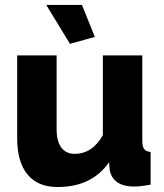

<svg xmlns="http://www.w3.org/2000/svg" viewBox="-20 -750 667 780"><path d="M168 -730H313L365.2 -600.1L264.2 -571.8ZM49.8 -189V-524.9H210V-224.1Q210 -176.3 229 -150.6Q248 -125 283.2 -125Q355.5 -125 397.9 -201.2V-524.9H558.1V-178.2Q558.1 -154.3 565.7 -144.3Q573.2 -134.3 591.8 -132.8V0Q552.2 7.8 523.9 7.8Q481.9 7.8 456.8 -9.5Q431.6 -26.9 425.8 -59.1L422.9 -90.8Q353 9.8 213.9 9.8Q133.8 9.8 91.8 -41Q49.8 -91.8 49.8 -189Z"/></svg>

Font: Rawline ExtraBold
Style: Regular
Weight: 800
Designer: Matt McInerney, Pablo Impallari, Rodrigo Fuenzalida
Foundry: Matt McInerney, Pablo Impallari, Rodrigo Fuenzalida
Version: Version 4.020;PS 004.020;hotconv 1.0.88;makeotf.lib2.5.64775